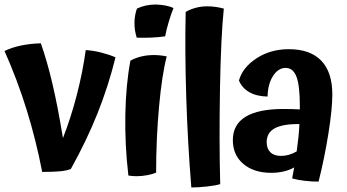

<svg xmlns="http://www.w3.org/2000/svg" viewBox="-33 -770 1538 851"><path d="M479 -516Q447 -387 399 -267Q351 -147 281 -21Q264 -14 235.5 -11Q207 -8 154 -8Q127 -148 85.5 -282Q44 -416 -13 -544Q20 -560 61.5 -568.5Q103 -577 148 -578Q175 -502 199 -400.5Q223 -299 246 -158Q281 -247 307.5 -349.5Q334 -452 347 -548Q380 -546 414 -537.5Q448 -529 479 -516Z M659 -750Q683 -749 703 -745Q723 -741 736 -734Q727 -713 716 -677Q705 -641 699 -609Q671 -605 640 -603.5Q609 -602 573 -603Q568 -619 565.5 -635Q563 -651 563 -667Q563 -685 566 -702Q569 -719 574 -732Q593 -741 613.5 -745.5Q634 -750 659 -750ZM545 -501Q566 -513 592.5 -519.5Q619 -526 649 -526Q663 -526 677.5 -524.5Q692 -523 706 -520Q685 -440 672 -298Q659 -156 659 -5Q643 2 619.5 6.5Q596 11 571 11Q560 11 551.5 10Q543 9 536 8Q520 -129 522.5 -262Q525 -395 545 -501Z M943 46Q925 52 885.5 56.5Q846 61 815 61Q799 -135 792.5 -339.5Q786 -544 790 -717Q808 -728 833 -735Q858 -742 885 -742Q904 -742 922 -739.5Q940 -737 959 -732Q946 -605 942 -376Q938 -147 943 46Z M1440 -351Q1440 -287 1422.5 -177.5Q1405 -68 1379 35Q1350 35 1319 31.5Q1288 28 1262 21Q1266 0 1267.5 -10Q1269 -20 1271 -28Q1250 -16 1224 -10Q1198 -4 1169 -4Q1092 -4 1045.5 -43.5Q999 -83 999 -149Q999 -218 1055.5 -252.5Q1112 -287 1224 -287Q1245 -287 1261.5 -286.5Q1278 -286 1296 -285Q1296 -289 1296 -292.5Q1296 -296 1296 -300Q1296 -391 1281 -430Q1266 -469 1233 -469Q1200 -469 1177 -433Q1154 -397 1153 -342Q1104 -343 1072 -361.5Q1040 -380 1026 -413Q1042 -471 1104 -511.5Q1166 -552 1247 -552Q1342 -552 1391 -501Q1440 -450 1440 -351ZM1149 -140Q1149 -111 1165.5 -95Q1182 -79 1212 -79Q1231 -79 1248 -84Q1265 -89 1282 -99Q1287 -135 1290 -164Q1293 -193 1294 -220Q1221 -221 1185 -201.5Q1149 -182 1149 -140Z"/></svg>

Font: Atma SemiBold
Style: Regular
Weight: 600
Designer: Gregori Vincens, Jeremie Hornus, Riccardo Olocco, Yoann Minet.
Foundry: black foundry
Version: Version 1.102;PS 1.100;hotconv 1.0.86;makeotf.lib2.5.63406